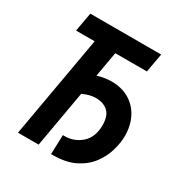

<svg xmlns="http://www.w3.org/2000/svg" viewBox="-164 -820 914 956"><g transform="rotate(30 293.0 -341.5)"><path d="M261.7 9.8 265.6 -101.6Q271 -101.6 273.9 -101.1Q330.6 -101.1 371.3 -137.5Q412.1 -173.8 412.1 -243.2Q412.1 -296.4 385.7 -320.1Q359.4 -343.8 316.4 -343.8Q282.7 -343.8 241.7 -325.2L184.6 0H65.9L168.9 -585H62L81.5 -693.4H488.8L469.2 -585H287.6L262.2 -441.4Q282.7 -447.8 303.2 -450.9Q323.7 -454.1 342.3 -454.1Q401.9 -454.1 445.1 -428.2Q488.3 -402.3 511.7 -356.7Q535.2 -311 535.2 -251.5Q535.2 -212.9 522.2 -167.7Q509.3 -122.6 479.2 -82Q449.2 -41.5 398.4 -15.9Q347.7 9.8 272 9.8Z"/></g></svg>

Font: Cascadia Code PL SemiBold
Style: Italic
Weight: 600
Italic angle: -10°
Monospace: yes
Designer: Aaron Bell
Foundry: Saja Typeworks
Version: Version 2404.023; ttfautohint (v1.8.4)